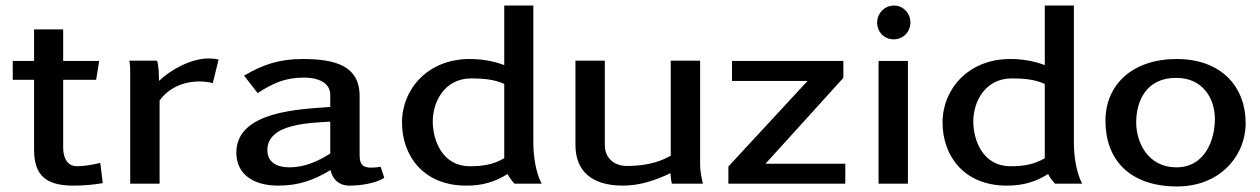

<svg xmlns="http://www.w3.org/2000/svg" viewBox="-20 -663 4549 693"><path d="M26 -375H103V-123C103 -39 137 7 244 7C279 7 317 4 351 -2L342 -75C316 -69 285 -63 258 -63C217 -63 208 -103 208 -130V-375H327L338 -443H208V-557H103V-443H26Z M447 -444C450 -427 450 -411 450 -394V0H556V-300C587 -344 640 -369 700 -369C716 -369 732 -367 748 -363L769 -448C758 -451 744 -452 732 -452C669 -452 594 -410 554 -371C553 -397 554 -419 547 -444Z M833 -112C833 -34 895 7 984 7C1058 7 1113 -13 1173 -49C1180 -18 1201 7 1242 7C1281 7 1335 -1 1367 -21L1354 -61C1343 -59 1330 -58 1319 -58C1280 -58 1278 -81 1278 -108V-316C1278 -427 1188 -450 1072 -450C988 -450 929 -430 861 -390L910 -327C964 -362 1008 -383 1078 -383C1125 -383 1172 -366 1172 -321V-277C1066 -269 833 -263 833 -112ZM945 -121C945 -219 1104 -219 1172 -224V-109C1131 -82 1079 -59 1026 -59C978 -59 945 -78 945 -121Z M1431 -221C1431 -101 1508 7 1663 7C1721 7 1766 -6 1812 -35C1818 -23 1827 -11 1837 0H1935C1913 -41 1905 -103 1905 -148V-643H1800V-428C1761 -443 1718 -450 1675 -450C1524 -450 1431 -341 1431 -221ZM1542 -225C1542 -295 1584 -380 1681 -380C1721 -380 1764 -377 1800 -360V-92C1761 -69 1723 -63 1676 -63C1577 -63 1542 -156 1542 -225Z M2057 -140C2057 -46 2115 7 2229 7C2290 7 2348 -13 2400 -38C2401 -26 2402 -12 2405 0H2517C2512 -22 2507 -46 2507 -69V-444H2401V-101C2354 -74 2300 -64 2243 -64C2191 -64 2163 -98 2163 -139V-444H2057Z M2609 0H3031V-72H2743L3024 -382V-443H2622V-371H2895L2609 -62Z M3146 -582C3146 -547 3172 -521 3206 -521C3240 -521 3266 -548 3266 -582C3266 -615 3240 -643 3207 -643C3172 -643 3146 -614 3146 -582ZM3151 0H3257V-443H3151Z M3382 -221C3382 -101 3459 7 3614 7C3672 7 3717 -6 3763 -35C3769 -23 3778 -11 3788 0H3886C3864 -41 3856 -103 3856 -148V-643H3751V-428C3712 -443 3669 -450 3626 -450C3475 -450 3382 -341 3382 -221ZM3493 -225C3493 -295 3535 -380 3632 -380C3672 -380 3715 -377 3751 -360V-92C3712 -69 3674 -63 3627 -63C3528 -63 3493 -156 3493 -225Z M3970 -227C3970 -88 4056 10 4229 10C4381 10 4476 -98 4476 -219C4476 -348 4390 -450 4227 -450C4068 -450 3970 -358 3970 -227ZM4081 -221C4081 -298 4117 -382 4225 -382C4323 -382 4365 -306 4365 -233C4365 -161 4331 -59 4226 -59C4124 -59 4081 -148 4081 -221Z"/></svg>

Font: KpMath
Style: SansBold
Weight: 700
Version: Version 0.66